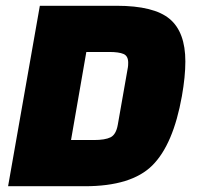

<svg xmlns="http://www.w3.org/2000/svg" viewBox="-20 -645 685 665"><path d="M8 0 118 -625H384Q513 -625 567.5 -579.5Q622 -534 622 -432Q622 -380 610 -312Q580 -144 507.5 -72Q435 0 274 0ZM358 -465H279L226 -160H305Q344 -160 363 -169.5Q382 -179 388 -213L423 -412Q424 -418 424 -428Q424 -451 408 -458Q392 -465 358 -465Z"/></svg>

Font: Changa One
Style: Italic
Weight: 400
Italic angle: -12°
Designer: Eduardo Rodriguez Tunni
Foundry: Eduardo Rodriguez Tunni
Version: Version 1.003